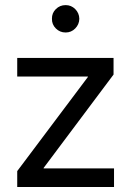

<svg xmlns="http://www.w3.org/2000/svg" viewBox="-20 -747 524 767"><path d="M48.8 0V-63.5L331.1 -439.5V-441.4H48.8V-515.6H433.6V-449.2L154.3 -76.2V-74.2H435.5V0ZM242.2 -617.2Q219.2 -617.2 203.1 -633.3Q187 -649.4 187.5 -671.9Q187 -694.8 203.1 -710.7Q219.2 -726.6 242.2 -726.6Q264.6 -726.6 280.5 -710.7Q296.4 -694.8 296.9 -671.9Q296.4 -649.4 280.5 -633.3Q264.6 -617.2 242.2 -617.2Z"/></svg>

Font: Inter Display V
Style: Regular
Weight: 400
Designer: Rasmus Andersson
Foundry: rsms
Version: Version 3.015;git-src